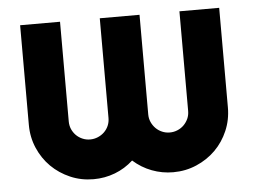

<svg xmlns="http://www.w3.org/2000/svg" viewBox="-43 -576 844 639"><g transform="rotate(-5 378.5 -256.0)"><path d="M710.9 -189Q710.9 -147.9 695.3 -111.6Q679.7 -75.2 652.6 -48.3Q625.5 -21.5 589.1 -5.9Q552.7 9.8 511.2 9.8Q474.1 9.8 439.9 -3.2Q405.8 -16.1 377.9 -41Q350.6 -16.1 316.7 -3.2Q282.7 9.8 245.1 9.8Q203.6 9.8 167.5 -5.9Q131.3 -21.5 104.2 -48.3Q77.1 -75.2 61.5 -111.6Q45.9 -147.9 45.9 -189V-522H179.2V-189Q179.2 -175.3 184.3 -163.3Q189.5 -151.4 198.5 -142.3Q207.5 -133.3 219.5 -128.2Q231.4 -123 245.1 -123Q258.8 -123 271 -128.2Q283.2 -133.3 292.5 -142.3Q301.8 -151.4 306.9 -163.3Q312 -175.3 312 -189V-522H444.8V-189Q444.8 -175.3 450.2 -163.3Q455.6 -151.4 464.6 -142.3Q473.6 -133.3 485.6 -128.2Q497.6 -123 511.2 -123Q524.9 -123 537.1 -128.2Q549.3 -133.3 558.3 -142.3Q567.4 -151.4 572.8 -163.3Q578.1 -175.3 578.1 -189V-522H710.9Z"/></g></svg>

Font: Righteous
Style: Regular
Weight: 400
Version: Version 1.000